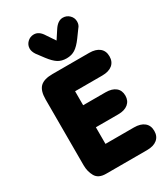

<svg xmlns="http://www.w3.org/2000/svg" viewBox="-202 -918 885 1011"><g transform="rotate(-30 241.0 -413.0)"><path d="M212 -458H377Q417 -458 439 -476Q461 -494 461 -527Q461 -560 439 -578Q417 -596 377 -596H154Q102 -596 79 -573.5Q56 -551 56 -498V-98Q56 -60 73 -30Q90 0 136 0H385Q425 0 447 -18Q469 -36 469 -69Q469 -102 447 -120Q425 -138 385 -138H212V-239H348Q387 -239 408.5 -257Q430 -275 430 -306Q430 -338 408.5 -355.5Q387 -373 348 -373H212ZM261 -738 226 -790Q204 -826 173 -826Q150 -826 133.5 -810Q117 -794 117 -771Q117 -754 130 -734L163 -690Q188 -657 209.5 -643.5Q231 -630 261 -630Q291 -630 313 -644Q335 -658 360 -692L392 -736Q405 -750 405 -771Q405 -794 388.5 -810Q372 -826 349 -826Q319 -826 295 -790Z"/></g></svg>

Font: Beiruti Black
Style: Regular
Weight: 900
Designer: Arlette Boutros
Foundry: Boutros
Version: Version 1.41